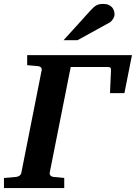

<svg xmlns="http://www.w3.org/2000/svg" viewBox="-41 -949 686 969"><path d="M586.9 -479H514.2L519 -590.8Q520 -603 516.4 -606.9Q512.7 -610.8 502.9 -610.8H315.9L210 -78.1Q208.5 -68.4 214.1 -62.7Q219.7 -57.1 228 -56.2L283.2 -50.8V0H-21V-50.8L41 -56.2Q50.3 -57.1 57.9 -62.7Q65.4 -68.4 66.9 -78.1L168.9 -592.8Q171.4 -602.5 165.8 -608.4Q160.2 -614.3 150.9 -615.2L96.2 -620.1V-670.9H625ZM537.1 -876.5Q537.1 -871.6 535.2 -865.5Q533.2 -859.4 529.5 -853.5Q525.9 -847.7 521.2 -842.5Q516.6 -837.4 510.7 -834.5L350.1 -746.1H279.8L417 -897.5Q425.3 -906.7 432.4 -912.8Q439.5 -918.9 446.8 -922.6Q454.1 -926.3 461.9 -927.7Q469.7 -929.2 480 -929.2Q496.1 -929.2 507.1 -924.3Q518.1 -919.4 524.7 -911.9Q531.2 -904.3 534.2 -894.8Q537.1 -885.3 537.1 -876.5Z"/></svg>

Font: Charis SIL
Style: Bold Italic
Weight: 700
Italic angle: -11°
Foundry: SIL International
Version: Version 4.112